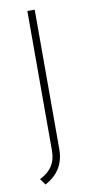

<svg xmlns="http://www.w3.org/2000/svg" viewBox="-82 -566 371 770"><g transform="rotate(-10 103.5 -181.0)"><path d="M39 168 21 143Q88 111 88 40V-530H118V38Q118 126 39 168Z"/></g></svg>

Font: Roundo ExtraLight
Style: Regular
Weight: 250
Designer: Namrata Goyal (Gurmukhi), Shiva Nallaperumal (Latin)
Foundry: Indian Type Foundry
Version: Version 1.000;PS 1.0;hotconv 1.0.88;makeotf.lib2.5.647800